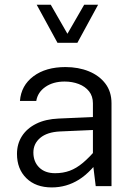

<svg xmlns="http://www.w3.org/2000/svg" viewBox="-20 -797 585 822"><path d="M137.1 -776.7 226 -613.9H311.4L400 -776.7H340.4L268.7 -652.4L197.3 -776.7ZM457.4 -354.8Q457.4 -404.5 431.2 -439Q405 -473.5 360.4 -491.7Q315.7 -509.9 260.2 -509.9Q176 -509.9 123.2 -470.5Q70.4 -431 65.4 -365H135.3Q141.4 -402.1 174.5 -425Q207.6 -447.9 256.6 -447.9Q289.4 -447.9 317.1 -437.3Q344.7 -426.8 361.3 -406Q377.8 -385.1 377.8 -354.8V-97.6L389.8 0H457.4ZM420.8 -135.7 394.8 -161.1Q362.7 -123.1 334.7 -99.7Q306.7 -76.3 278.3 -65.9Q250 -55.5 215.9 -55.5Q172.5 -55.5 147.7 -80.1Q122.9 -104.7 122.9 -144.2Q122.9 -182 152.2 -206.7Q181.6 -231.5 236.4 -234.2L413 -242V-297.4L231.5 -289.5Q175 -287.2 135 -267.2Q95.1 -247.3 73.9 -214.1Q52.7 -180.8 52.7 -138.1Q52.7 -73.6 92.9 -34.1Q133.1 5.4 201.6 5.4Q264.8 5.4 318.1 -28Q371.3 -61.4 420.8 -135.7Z"/></svg>

Font: Estedad VF
Style: Regular
Weight: 100
Designer: Amin Abedi
Version: Version 7.3